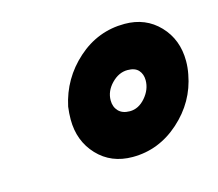

<svg xmlns="http://www.w3.org/2000/svg" viewBox="-55 -794 480 423"><g transform="rotate(-15 184.5 -583.0)"><path d="M90 -554Q90 -568 92 -583Q105 -644 151.5 -685.5Q198 -727 259 -727Q307 -727 338 -694.5Q369 -662 369 -613Q369 -598 366 -583Q355 -523 308 -481Q261 -439 201 -439Q152 -439 121 -472Q90 -505 90 -554ZM272 -595Q272 -609 264 -618Q256 -627 239 -627Q219 -627 202.5 -610Q186 -593 186 -572Q186 -557 195 -547.5Q204 -538 221 -538Q241 -538 256.5 -556Q272 -574 272 -595Z"/></g></svg>

Font: Readiness ExtraBold
Style: Italic
Weight: 800
Italic angle: -12°
Designer: Katatrad Team
Foundry: CadsonDemak
Version: Version 1.00;January 16, 2020;FontCreator 12.0.0.2550 64-bit